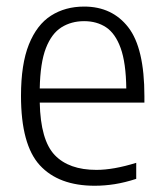

<svg xmlns="http://www.w3.org/2000/svg" viewBox="-20 -570 509 599"><path d="M275.5 9.5Q163 9.5 104.2 -54.5Q45.5 -118.5 45.5 -271Q45.5 -370 70.2 -431.5Q95 -493 139.2 -521.2Q183.5 -549.5 242.5 -549.5Q330 -549.5 380.2 -484.8Q430.5 -420 430.5 -270V-250H104Q106.5 -132.5 150.8 -86.2Q195 -40 281 -40Q334 -40 405 -62V-12Q369.5 -0.5 338 4.5Q306.5 9.5 275.5 9.5ZM242.5 -504Q202.5 -504 171.8 -484.8Q141 -465.5 123.2 -419.8Q105.5 -374 104 -294H374Q373 -374 356.5 -419.8Q340 -465.5 311 -484.8Q282 -504 242.5 -504Z"/></svg>

Font: Encode Sans Semi Condensed Light
Style: Regular
Weight: 300
Width: 4
Designer: Multiple Designers
Foundry: Impallari Type
Version: Version 3.000; ttfautohint (v1.8.3) -l 8 -r 50 -G 200 -x 14 